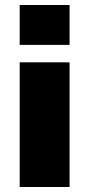

<svg xmlns="http://www.w3.org/2000/svg" viewBox="-20 -750 358 770"><path d="M59 -730H259V-570H59ZM59 -500H259V0H59Z"/></svg>

Font: Enso Black
Style: Regular
Weight: 900
Designer: Coji Morishita
Foundry: UNDERFOREST DESIGN
Version: Version 1.000